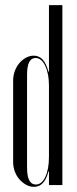

<svg xmlns="http://www.w3.org/2000/svg" viewBox="-20 -718 299 745"><path d="M170 -53H168Q153 7 112 7Q96 7 81.5 -1Q67 -9 55.5 -22Q44 -35 37.5 -52.5Q31 -70 31 -89V-405Q31 -425 37.5 -442.5Q44 -460 55 -473Q66 -486 80.5 -494Q95 -502 111 -502Q131 -502 145 -487.5Q159 -473 168 -440H170V-698H222V0H170ZM170 -385Q170 -432 155.5 -462.5Q141 -493 118 -493Q85 -493 85 -428V-67Q85 -2 119 -2Q142 -2 156 -32Q170 -62 170 -110Z"/></svg>

Font: Moniqa Cond Display
Style: Regular
Weight: 400
Width: 3
Designer: Rajesh Rajput
Foundry: Rajesh Rajput
Version: Version 1.000